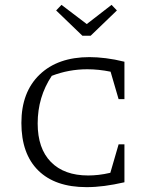

<svg xmlns="http://www.w3.org/2000/svg" viewBox="-20 -764 631 790"><path d="M336 6Q207 6 137.5 -62.5Q68 -131 68 -258Q68 -385 143 -457Q218 -529 348 -529Q379 -529 415.5 -524.5Q452 -520 492 -510V-356H468L435 -469Q386 -479 339 -479Q263 -479 193 -452Q135 -365 135 -256Q135 -153 189.5 -97.5Q244 -42 343 -42Q363 -42 385.5 -44.5Q408 -47 434 -53L468 -170H492V-14Q448 -4 410 1Q372 6 336 6ZM319 -617 211 -721 233 -744 337 -665 439 -744 461 -721 353 -617Z"/></svg>

Font: Piazzolla SC Light
Style: Regular
Weight: 300
Designer: Juan Pablo del Peral
Foundry: Huerta Tipografica
Version: Version 1.330